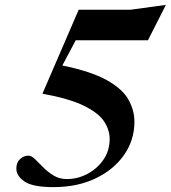

<svg xmlns="http://www.w3.org/2000/svg" viewBox="-20 -755 700 787"><path d="M531 -256Q531 -181 488.8 -120.2Q446.5 -59.5 371.8 -23.8Q297 12 199 12Q114 12 80.5 -11Q47 -34 47 -64Q47 -89 62.2 -103Q77.5 -117 96.5 -117Q109 -117 123.8 -102.5Q138.5 -88 157.2 -69Q176 -50 199.8 -35.5Q223.5 -21 254 -21Q298 -21 338.2 -42.2Q378.5 -63.5 404 -100.5Q429.5 -137.5 429.5 -185.5Q429.5 -222 407 -256.8Q384.5 -291.5 325 -321Q265.5 -350.5 154 -371L302.5 -715H514L660 -735L586.5 -590H290.5L235.5 -486.5Q353 -462.5 417.2 -426.8Q481.5 -391 506.2 -347.2Q531 -303.5 531 -256Z"/></svg>

Font: Newsreader Display SemiBold
Style: Italic
Weight: 600
Italic angle: -17°
Designer: Hugues Gentile
Foundry: Production Type
Version: Version 1.001